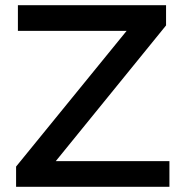

<svg xmlns="http://www.w3.org/2000/svg" viewBox="-20 -720 700 740"><path d="M633 -99H195L620 -622V-700H49V-601H468L42 -78V0H633Z"/></svg>

Font: Montserrat-Alt1 SemBd
Style: Regular
Weight: 600
Designer: Differentunic
Foundry: Differentunic
Version: Version 7.222